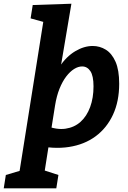

<svg xmlns="http://www.w3.org/2000/svg" viewBox="-101 -799 697 1049"><path d="M-80.6 230 -69.1 157 70 115.7 -3.2 193.3 138.3 -697.7 155.2 -674 66.2 -698.6 77.8 -771.6 289.1 -778.6 219.6 -367.3 168.9 -292.8Q185.9 -377.2 223.6 -433.7Q261.4 -490.2 309.8 -519Q358.1 -547.8 405.3 -547.8Q444.4 -547.8 477.3 -527.4Q510.1 -507.1 530.2 -461.7Q550.2 -416.3 550.2 -341.8Q550.2 -245.5 516.4 -172.5Q482.5 -99.5 421.3 -54.3Q360.1 -9 275.8 4Q191.6 17.1 90.8 -6.1L167.4 -18.7L133.4 197.4L84.5 113.7L218.2 157L206.6 230ZM176.3 -75 148.8 -112.5Q208.4 -88.9 256.7 -95.8Q304.9 -102.8 339 -133.3Q373 -163.9 391.5 -214Q409.9 -264.1 409.9 -327.1Q409.9 -385 392.7 -410.5Q375.6 -436 347.7 -436Q326.3 -436 304 -422.1Q281.7 -408.2 260.9 -381.2Q240.2 -354.1 224.1 -314.3Q208.1 -274.4 199.8 -222.5Z"/></svg>

Font: Bitter Thin
Style: Italic
Weight: 100
Italic angle: -9°
Designer: Sol Matas, and Bitter project Authors
Foundry: Sol Matas
Version: Version 2.002